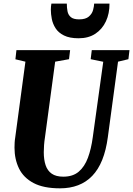

<svg xmlns="http://www.w3.org/2000/svg" viewBox="-20 -1016 726 1046"><path d="M623 -680 567.5 -269Q558 -197.5 536.8 -144.8Q515.5 -92 482.5 -57.8Q449.5 -23.5 405.5 -6.8Q361.5 10 307 10Q217 10 162.5 -19Q108 -48 83.5 -98.2Q59 -148.5 59 -211.5Q59 -225.5 59.8 -239.2Q60.5 -253 63 -267.5L118.5 -680L64 -693L69.5 -743H362L356 -693.5L280.5 -680L225 -268Q221.5 -246 220 -225.2Q218.5 -204.5 218.5 -186.5Q218.5 -146 228.5 -116Q238.5 -86 261.8 -69.8Q285 -53.5 325 -53.5Q377 -53.5 409 -80.8Q441 -108 459 -156.5Q477 -205 485.5 -269L542.5 -679.5L474 -693.5L480 -743H685.5L679.5 -693.5ZM408.5 -807.5Q359 -807.5 328.5 -822.8Q298 -838 282.8 -862Q267.5 -886 262.2 -912.8Q257 -939.5 257 -963.5Q257 -972.5 257.8 -980.8Q258.5 -989 260 -996.5H344Q344 -974 347.8 -954.5Q351.5 -935 365.8 -922.8Q380 -910.5 411 -910.5Q446.5 -910.5 464 -925.8Q481.5 -941 487 -961.2Q492.5 -981.5 493 -996.5H576.5Q577 -942.5 557 -899.8Q537 -857 499.5 -832.2Q462 -807.5 408.5 -807.5Z"/></svg>

Font: Merriweather 24pt SemiCondensed Black
Style: Italic
Weight: 900
Width: 4
Italic angle: -7.8°
Designer: Eben Sorkin
Foundry: Eben Sorkin
Version: Version 2.101